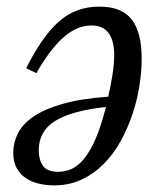

<svg xmlns="http://www.w3.org/2000/svg" viewBox="-20 -548 485 580"><path d="M143 12Q122 12 100.5 7.5Q79 3 61 -8Q43 -19 31.5 -38.5Q20 -58 20 -87Q20 -116 33.5 -144Q47 -172 80 -195Q113 -218 168.5 -234Q224 -250 307 -256Q314 -287 319.5 -320.5Q325 -354 325 -382Q325 -424 308.5 -447.5Q292 -471 256 -471Q211 -471 169.5 -433Q128 -395 90 -327L59 -342Q108 -439 158.5 -483.5Q209 -528 280 -528Q348 -528 378 -489Q408 -450 408 -371Q408 -334 401.5 -291Q395 -248 381 -205.5Q367 -163 345.5 -123.5Q324 -84 294.5 -54Q265 -24 227.5 -6Q190 12 143 12ZM156 -29Q178 -29 198 -38.5Q218 -48 236 -71Q254 -94 270 -131.5Q286 -169 300 -225Q194 -213 145.5 -182Q97 -151 97 -94Q97 -66 109.5 -47.5Q122 -29 156 -29Z"/></svg>

Font: IBM Plex Serif
Style: Italic
Weight: 400
Italic angle: -14°
Designer: Mike Abbink, Paul van der Laan, Pieter van Rosmalen
Foundry: Bold Monday
Version: Version 3.001